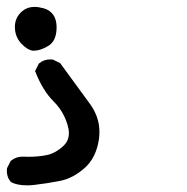

<svg xmlns="http://www.w3.org/2000/svg" viewBox="-35 -373 555 571"><path d="M32.2 92.8 48.3 93.3Q78.6 93.3 103 88.4Q130.4 83 154.3 60.1Q169.9 45.4 169.9 22.9Q169.9 12.2 166 -1.2Q162.1 -14.6 156.2 -26.9Q144.5 -51.8 124 -71.8Q92.3 -103.5 70.3 -159.2L69.3 -161.6L80.6 -184.1L81.5 -184.6Q94.7 -196.3 114.7 -196.3Q118.2 -196.3 122.6 -195.8L144 -185.1Q199.7 -109.4 232.9 -63.5Q260.7 -24.9 260.7 19Q260.7 29.8 259.3 40.5Q251 96.7 216.3 127Q182.1 157.2 144.3 164.8Q106.4 172.4 64.9 177.2Q55.7 178.2 44.9 178.2Q15.6 178.2 -2.4 168.5Q-9.8 159.7 -12.2 151.4Q-14.6 143.1 -14.6 137.5Q-14.6 131.8 -14.2 127.4L-3.4 106L-2.4 105Q12.7 92.8 32.2 92.8ZM67.4 -352.5Q79.1 -352.5 93.8 -348.6Q108.4 -344.7 118.2 -335Q133.3 -319.8 133.3 -291.5Q133.3 -252.4 109.9 -237.3Q86.4 -222.2 63.5 -222.2H63Q45.4 -224.6 27.3 -244.6Q9.3 -264.6 9.3 -293Q9.3 -318.4 26.9 -335.9Q29.3 -338.4 31.7 -340.3Q46.4 -352.5 67.4 -352.5Z"/></svg>

Font: Bakudai
Style: Medium
Weight: 500
Version: Version 1.48